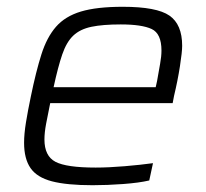

<svg xmlns="http://www.w3.org/2000/svg" viewBox="-20 -538 607 566"><path d="M253 8Q177 8 133 -3.5Q89 -15 70 -42.5Q51 -70 51 -117Q51 -143 56.5 -177Q62 -211 71 -254Q86 -327 102 -377.5Q118 -428 145 -459Q172 -490 218.5 -504Q265 -518 342 -518Q442 -518 479.5 -492Q517 -466 517 -403Q517 -385 510.5 -343Q504 -301 493 -255L489 -234H128Q121 -200 116 -173.5Q111 -147 111 -127Q111 -78 143.5 -61Q176 -44 262 -44Q300 -44 347.5 -48Q395 -52 431 -57L420 -6Q390 1 343 4.5Q296 8 253 8ZM138 -281H439L443 -299Q448 -328 452 -350Q456 -372 456 -389Q456 -439 427 -452.5Q398 -466 336 -466Q283 -466 249.5 -459Q216 -452 196 -433Q176 -414 163.5 -377.5Q151 -341 138 -281Z"/></svg>

Font: Saira Light
Style: Italic
Weight: 300
Italic angle: -12°
Designer: Hector Gatti with collaboration of the Omnibus-Type team
Foundry: Omnibus-Type
Version: Version 1.100; ttfautohint (v1.8.3)